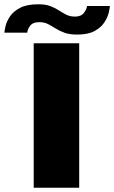

<svg xmlns="http://www.w3.org/2000/svg" viewBox="-38 -877 533 897"><path d="M119.5 0V-675H332V0ZM323 -715.5Q287 -715.5 263 -724.2Q239 -733 221 -744.5Q203 -756 185.8 -764.8Q168.5 -773.5 146 -773.5Q114.5 -773.5 102 -755.5Q89.5 -737.5 89.5 -724.5H-17.5Q-17 -734 -12 -755.5Q-7 -777 8.8 -800.5Q24.5 -824 56 -840.5Q87.5 -857 141.5 -857Q175.5 -857 198 -848.2Q220.5 -839.5 237.5 -828.2Q254.5 -817 271.8 -808.2Q289 -799.5 313 -799.5Q341.5 -799.5 354.8 -817.8Q368 -836 368.5 -849H475.5Q475 -839.5 470 -818Q465 -796.5 449.8 -772.8Q434.5 -749 404.2 -732.2Q374 -715.5 323 -715.5Z"/></svg>

Font: Anybody UltraExpanded Regular
Style: Bold
Weight: 700
Width: 9
Designer: Tyler Finck
Foundry: Etcetera Type Company
Version: Version 1.010; ttfautohint (v1.8.3) -l 8 -r 50 -G 200 -x 14 